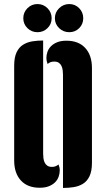

<svg xmlns="http://www.w3.org/2000/svg" viewBox="-20 -928 524 948"><path d="M291 -559Q291 -570 289.5 -581.5Q288 -593 283.5 -602.5Q279 -612 270.5 -618Q262 -624 247 -624Q228 -624 215 -612Q209 -628 209 -641Q209 -657 214.5 -672.5Q220 -688 232 -700Q244 -712 262.5 -719.5Q281 -727 308 -727Q368 -727 401 -691Q434 -655 434 -592V-125Q434 -83 422 -58Q410 -33 389.5 -20.5Q369 -8 343.5 -4Q318 0 291 0ZM193 -169Q193 -158 194.5 -146.5Q196 -135 200.5 -125.5Q205 -116 213.5 -110Q222 -104 237 -104Q255 -104 269 -116Q272 -108 273.5 -101.5Q275 -95 275 -87Q275 -71 269.5 -55.5Q264 -40 252 -28Q240 -16 221.5 -8.5Q203 -1 176 -1Q116 -1 83 -37Q50 -73 50 -136V-603Q50 -645 62 -670Q74 -695 94.5 -707.5Q115 -720 140.5 -724Q166 -728 193 -728ZM95 -838Q95 -867 115.5 -887.5Q136 -908 165 -908Q194 -908 214.5 -887.5Q235 -867 235 -838Q235 -809 214.5 -789Q194 -769 165 -769Q136 -769 115.5 -789Q95 -809 95 -838ZM251 -838Q251 -867 272 -887.5Q293 -908 322 -908Q351 -908 371 -887.5Q391 -867 391 -838Q391 -809 371 -789Q351 -769 322 -769Q293 -769 272 -789Q251 -809 251 -838Z"/></svg>

Font: Kenia
Style: Regular
Weight: 400
Designer: Julia Petretta
Foundry: Julia Petretta
Version: Version 1.001